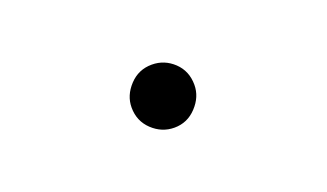

<svg xmlns="http://www.w3.org/2000/svg" viewBox="-30 -386 586 344"><g transform="rotate(-20 262.5 -214.0)"><path d="M202.1 -213.9Q202.1 -236.8 219.5 -255.4Q236.8 -273.9 262.2 -273.9Q286.1 -273.9 304 -257.1Q321.8 -240.2 321.8 -213.9Q321.8 -190.9 304.4 -172.4Q287.1 -153.8 262.2 -153.8Q238.3 -153.8 220.2 -170.9Q202.1 -188 202.1 -213.9Z"/></g></svg>

Font: CMU Typewriter Text
Style: Bold
Weight: 700
Version: Version 0.7.0